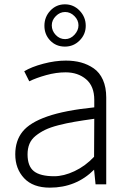

<svg xmlns="http://www.w3.org/2000/svg" viewBox="-20 -843 593 878"><path d="M276.9 -629.9Q236.3 -629.9 209.7 -657.5Q183.1 -685.1 183.1 -725.1Q183.1 -765.6 210.2 -794.4Q237.3 -823.2 276.9 -823.2Q316.4 -823.2 344.2 -794.2Q372.1 -765.1 372.1 -725.1Q372.1 -686 344.2 -658Q316.4 -629.9 276.9 -629.9ZM216.8 -727.1Q216.8 -702.1 234.9 -683.1Q252.9 -664.1 277.8 -664.1Q302.2 -664.1 320.6 -684.1Q338.9 -704.1 338.9 -727.1Q338.9 -751 320.3 -769.5Q301.8 -788.1 277.8 -788.1Q253.9 -788.1 235.4 -769.5Q216.8 -751 216.8 -727.1ZM280.8 -565.9Q318.8 -565.9 350.3 -557.4Q381.8 -548.8 408.7 -530.3Q435.5 -511.7 450.7 -477.8Q465.8 -443.8 465.8 -397V0H417L410.2 -66.9Q328.1 15.1 208 15.1Q130.9 15.1 90.3 -28.1Q49.8 -71.3 49.8 -137.2Q49.8 -199.7 83.3 -241.2Q116.7 -282.7 196.5 -310.5Q276.4 -338.4 411.1 -352.1V-386.2Q411.1 -448.7 373.8 -480.5Q336.4 -512.2 279.8 -512.2Q236.8 -512.2 191.2 -499.5Q145.5 -486.8 113.8 -471.2L90.8 -517.1Q123.5 -537.1 177.7 -551.5Q231.9 -565.9 280.8 -565.9ZM228 -37.1Q271.5 -37.1 320.8 -60.3Q370.1 -83.5 410.2 -126L411.1 -299.8Q358.4 -292.5 321.3 -286.1Q284.2 -279.8 247.1 -270.3Q210 -260.7 186 -249Q162.1 -237.3 142.8 -221.7Q123.5 -206.1 114.7 -185.1Q106 -164.1 106 -137.2Q106 -83 135 -60.1Q164.1 -37.1 228 -37.1Z"/></svg>

Font: Stilu Light
Style: Regular
Weight: 300
Designer: Genilson Lima Santos
Foundry: Genilson Lima Santos
Version: Version 1.200;PS 001.200;hotconv 1.0.88;makeotf.lib2.5.64775